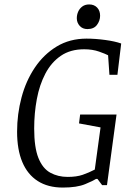

<svg xmlns="http://www.w3.org/2000/svg" viewBox="-20 -834 603 865"><path d="M263 11Q196 11 150 -18.5Q104 -48 80.5 -104Q57 -160 57 -241Q57 -320 77 -395Q97 -470 137 -529.5Q177 -589 235.5 -624.5Q294 -660 370 -660Q409 -660 453.5 -654Q498 -648 526 -638L509 -497H473L467 -585Q456 -591 426.5 -601.5Q397 -612 359 -612Q297 -612 254 -582.5Q211 -553 184.5 -502.5Q158 -452 146 -388Q134 -324 134 -255Q134 -170 153 -122.5Q172 -75 206.5 -56Q241 -37 285 -37Q325 -37 352.5 -46.5Q380 -56 407 -70L433 -260L336 -278L341 -318H505L462 0H440L419 -28H413Q401 -20 364 -4.5Q327 11 263 11ZM374 -703Q352 -703 339 -717.5Q326 -732 326 -752Q326 -767 332 -781Q338 -795 350.5 -804.5Q363 -814 382 -814Q404 -814 417.5 -800Q431 -786 431 -763Q431 -741 417 -722Q403 -703 374 -703Z"/></svg>

Font: Faustina Light Light
Style: Italic
Weight: 300
Italic angle: -8°
Version: Version 1.200